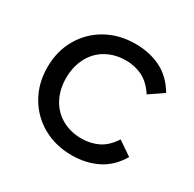

<svg xmlns="http://www.w3.org/2000/svg" viewBox="-122 -638 792 783"><g transform="rotate(30 274.5 -247.0)"><path d="M40 -247Q40 -323 74.5 -382.5Q109 -442 169 -475.5Q229 -509 305 -509Q371 -509 424 -483Q477 -457 512 -398L446 -353Q418 -396 382.5 -413.5Q347 -431 305 -431Q254 -431 213.5 -408.5Q173 -386 150.5 -343.5Q128 -301 128 -247Q128 -193 150.5 -151Q173 -109 213.5 -86.5Q254 -64 305 -64Q347 -64 382.5 -81Q418 -98 446 -141L512 -96Q477 -37 423.5 -11Q370 15 305 15Q229 15 169 -18.5Q109 -52 74.5 -112Q40 -172 40 -247Z"/></g></svg>

Font: AtCorfu Sans
Style: AtCorfu Sans Regular
Weight: 400
Designer: Kostas Teopoulos
Foundry: Kostas Teopoulos
Version: Version 1.00 July 8, 2025, initial release